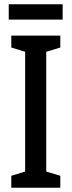

<svg xmlns="http://www.w3.org/2000/svg" viewBox="-20 -881 336 901"><path d="M263 0H33V-56L98 -76V-638L33 -658V-714H263V-658L197 -638V-76L263 -56ZM274 -861V-789H21V-861Z"/></svg>

Font: Noto Sans Ethiopic ExtraCondensed Medium
Style: Regular
Weight: 500
Width: 2
Designer: Monotype Design Team
Foundry: Monotype Imaging Inc.
Version: Version 2.102; ttfautohint (v1.8.4.7-5d5b)